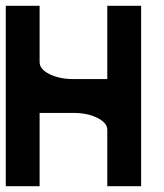

<svg xmlns="http://www.w3.org/2000/svg" viewBox="-20 -645 567 665"><path d="M351.6 -371.1V-625H468.8V0H351.6V-195.3Q351.6 -219.7 317.1 -236.8Q282.7 -253.9 234.4 -253.9H117.2V0H0V-625H117.2V-429.7Q117.2 -405.3 151.6 -388.2Q186 -371.1 234.4 -371.1Z"/></svg>

Font: Leporid
Style: Regular
Weight: 400
Designer: GGBotNet
Foundry: GGBotNet
Version: 1.00